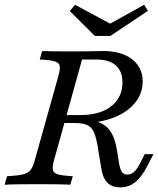

<svg xmlns="http://www.w3.org/2000/svg" viewBox="-27 -789 675 820"><path d="M-7.3 0 3.2 -36.3Q47.6 -38.7 70.2 -44Q92.7 -49.2 103.6 -63.3Q114.5 -77.4 121.8 -105.6L222.6 -465.3Q230.6 -494.4 227.8 -508.1Q225 -521.8 205.2 -527.4Q185.5 -533.1 142.7 -534.7L153.2 -571Q175 -570.2 207.7 -569.8Q240.3 -569.4 279.8 -569.4Q313.7 -569.4 340.3 -569.8Q366.9 -570.2 385.9 -570.6Q404.8 -571 413.7 -571Q491.9 -571 537.1 -535.9Q582.3 -500.8 582.3 -441.1Q582.3 -389.5 549.2 -349.2Q516.1 -308.9 457.3 -286.3Q398.4 -263.7 322.6 -263.7H240.3L250 -297.6H318.5Q372.6 -297.6 412.5 -314.5Q452.4 -331.5 474.2 -362.9Q496 -394.4 496 -436.3Q496 -484.7 467.7 -509.7Q439.5 -534.7 385.5 -534.7H323.4L204 -105.6Q196 -77.4 198.8 -63.3Q201.6 -49.2 221.4 -44Q241.1 -38.7 283.9 -36.3L273.4 0Q250 -1.6 213.3 -2Q176.6 -2.4 134.7 -2.4Q91.1 -2.4 54.4 -2Q17.7 -1.6 -7.3 0ZM486.3 11.3Q452.4 11.3 432.7 -7.7Q412.9 -26.6 406.5 -64.5L390.3 -162.1Q383.9 -202.4 374.2 -224.2Q364.5 -246 345.6 -254.8Q326.6 -263.7 291.1 -263.7L301.6 -279.8Q358.9 -279.8 393.5 -267.3Q428.2 -254.8 446.8 -225Q465.3 -195.2 473.4 -142.7L481.5 -91.1Q486.3 -65.3 494 -54.4Q501.6 -43.5 516.1 -43.5Q533.1 -43.5 545.2 -54.4Q557.3 -65.3 570.2 -89.5L591.1 -130.6H628.2L597.6 -71.8Q584.7 -47.6 568.5 -28.6Q552.4 -9.7 532.3 0.8Q512.1 11.3 486.3 11.3ZM588.7 -768.5 604.8 -742.7 444.4 -635.5H378.2L271 -741.9L293.5 -768.5L466.1 -675.8L418.5 -674.2Z"/></svg>

Font: Playfair 9pt
Style: Italic
Weight: 400
Italic angle: -15.6°
Designer: Claus Eggers Sørensen
Foundry: Claus Eggers Sørensen
Version: Version 2.001;gftools[0.9.30]